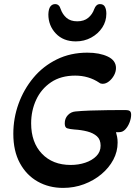

<svg xmlns="http://www.w3.org/2000/svg" viewBox="-20 -904 681 937"><path d="M288 13Q219 13 164 -18Q109 -49 77 -108Q45 -167 45 -251Q45 -327 70.5 -397.5Q96 -468 143 -524.5Q190 -581 257 -614Q324 -647 406 -647Q466 -647 506 -628Q546 -609 546 -572Q546 -554 536.5 -536.5Q527 -519 512 -507Q497 -495 481 -495Q471 -495 465 -500Q413 -535 347 -535Q277 -535 229 -502.5Q181 -470 156.5 -417Q132 -364 132 -302Q132 -209 184.5 -154Q237 -99 325 -99Q363 -99 396 -110Q429 -121 450 -142Q471 -163 471 -193Q471 -223 453 -239Q435 -255 406 -262.5Q377 -270 343 -272Q319 -274 307.5 -278Q296 -282 296 -302Q296 -326 311 -342Q326 -358 348 -360Q378 -363 420 -364.5Q462 -366 507.5 -366.5Q553 -367 593 -367Q606 -367 613 -362.5Q620 -358 620 -344Q620 -327 612.5 -307Q605 -287 592 -273Q579 -259 562 -259H546Q549 -249 551.5 -236.5Q554 -224 554 -208Q554 -164 533 -124.5Q512 -85 475 -54Q438 -23 390 -5Q342 13 288 13ZM350 -702Q289 -702 252.5 -740.5Q216 -779 216 -834Q217 -861 226 -872.5Q235 -884 249 -884Q269 -884 276 -860Q285 -834 304.5 -817Q324 -800 357 -800Q390 -800 410.5 -817Q431 -834 440 -860Q449 -884 468 -884Q485 -884 492 -871Q499 -858 499 -837Q499 -800 479 -769.5Q459 -739 425 -720.5Q391 -702 350 -702Z"/></svg>

Font: Akaya Kanadaka
Style: Regular
Weight: 400
Designer: Vaishnavi Murthy Yerkadithaya, Juan Luis Blanco Aristondo
Version: Version 1.002; ttfautohint (v1.8.3)